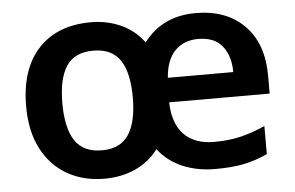

<svg xmlns="http://www.w3.org/2000/svg" viewBox="-44 -615 1055 687"><g transform="rotate(-5 483.0 -271.0)"><path d="M681 -552Q791 -552 855.5 -487Q920 -422 920 -306V-242H559Q561 -165 599.5 -126Q638 -87 707 -87Q761 -87 804 -97.5Q847 -108 891 -128V-27Q850 -8 807 1Q764 10 703 10Q639 10 586.5 -12Q534 -34 499 -79Q466 -35 416 -12.5Q366 10 305 10Q230 10 172 -23Q114 -56 81 -119Q48 -182 48 -272Q48 -406 116 -479Q184 -552 305 -552Q363 -552 412.5 -529.5Q462 -507 494 -463Q561 -552 681 -552ZM682 -459Q631 -459 599 -427Q567 -395 562 -330H797Q797 -387 769 -423Q741 -459 682 -459ZM304 -450Q237 -450 207.5 -405Q178 -360 178 -272Q178 -183 208 -137.5Q238 -92 305 -92Q371 -92 401 -137.5Q431 -183 431 -271Q431 -360 401 -405Q371 -450 304 -450Z"/></g></svg>

Font: Noto Sans Ethiopic SemiBold
Style: Regular
Weight: 600
Designer: Monotype Design Team
Foundry: Monotype Imaging Inc.
Version: Version 2.102; ttfautohint (v1.8.4.7-5d5b)